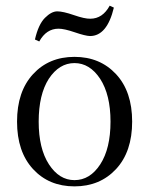

<svg xmlns="http://www.w3.org/2000/svg" viewBox="-20 -644 525 676"><path d="M116.2 -215.8Q116.2 -121.1 152.3 -65.4Q188.5 -9.8 242.2 -9.8Q296.9 -9.8 333 -65.4Q369.1 -121.1 369.1 -215.8Q369.1 -310.5 332.5 -366.7Q295.9 -421.9 242.2 -421.9Q188.5 -421.9 151.9 -366.7Q116.2 -311 116.2 -215.8ZM96.2 -48.8Q40 -109.9 40 -215.8Q40 -321.8 96.2 -382.8Q152.3 -443.8 242.2 -443.8Q332 -443.8 388.7 -382.8Q445.3 -321.8 445.3 -215.8Q445.3 -109.9 388.7 -48.8Q332 12.2 242.2 12.2Q152.3 12.2 96.2 -48.8ZM296.9 -517.1Q280.3 -517.6 243.2 -530.3Q206.1 -543 186 -543Q143.1 -543 118.2 -498L103 -504.9Q115.2 -558.1 138.2 -581.1Q161.1 -604 181.6 -604Q202.1 -604 240.2 -590.8Q278.3 -577.6 297.9 -578.1Q341.3 -578.1 366.2 -624L380.9 -617.2Q356.9 -517.1 296.9 -517.1Z"/></svg>

Font: Arapey-Regular
Style: Regular
Weight: 400
Designer: Eduardo Rodriguez Tunni
Foundry: Eduardo Rodriguez Tunni
Version: Version 1.002